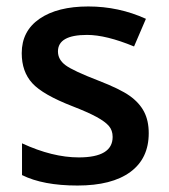

<svg xmlns="http://www.w3.org/2000/svg" viewBox="-20 -570 527 600"><path d="M444.8 -153.8Q444.8 -74.7 387.2 -32.5Q329.6 9.8 222.2 9.8Q114.3 9.8 48.8 -22.9V-122.1Q144 -78.1 226.1 -78.1Q332 -78.1 332 -142.1Q332 -162.6 320.3 -176.3Q308.6 -189.9 281.7 -204.6Q254.9 -219.2 207 -237.8Q113.8 -273.9 80.8 -310.1Q47.9 -346.2 47.9 -403.8Q47.9 -473.1 103.8 -511.5Q159.7 -549.8 255.9 -549.8Q351.1 -549.8 436 -511.2L398.9 -424.8Q311.5 -460.9 252 -460.9Q161.1 -460.9 161.1 -409.2Q161.1 -383.8 184.8 -366.2Q208.5 -348.6 288.1 -317.9Q355 -292 385.3 -270.5Q415.5 -249 430.2 -220.9Q444.8 -192.9 444.8 -153.8Z"/></svg>

Font: JBL Sans
Style: Semibold
Weight: 600
Version: Version 1.10